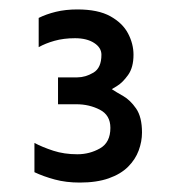

<svg xmlns="http://www.w3.org/2000/svg" viewBox="-20 -846 363 407"><path d="M149 -459Q120 -459 96 -465.5Q72 -472 53 -481V-543Q70 -534 93 -526.5Q116 -519 144 -519Q170 -519 192 -531.5Q214 -544 214 -575Q214 -602 191.5 -613.5Q169 -625 142 -625H103V-682H144Q161 -682 178 -692Q195 -702 195 -730Q195 -745 179.5 -755Q164 -765 139 -765Q115 -765 95.5 -759.5Q76 -754 62 -746V-808Q78 -816 98.5 -821Q119 -826 144 -826Q188 -826 214 -811.5Q240 -797 251.5 -775Q263 -753 263 -730Q263 -703 251.5 -687Q240 -671 228.5 -664Q217 -657 217 -657Q226 -651 241 -642.5Q256 -634 268.5 -616Q281 -598 281 -565Q281 -546 274 -527Q267 -508 251.5 -492.5Q236 -477 210.5 -468Q185 -459 149 -459Z"/></svg>

Font: Maven Pro VF Beta
Style: Regular
Weight: 400
Designer: Joe Prince
Foundry: Joe Prince
Version: Version 2.002